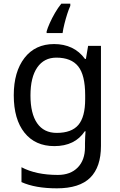

<svg xmlns="http://www.w3.org/2000/svg" viewBox="-20 -786 655 1046"><path d="M275 -546Q328 -546 370.5 -526Q413 -506 443 -465H448L460 -536H530V9Q530 124 471.5 182Q413 240 290 240Q172 240 97 206V125Q176 167 295 167Q364 167 403.5 126.5Q443 86 443 16V-5Q443 -17 444 -39.5Q445 -62 446 -71H442Q388 10 276 10Q172 10 113.5 -63Q55 -136 55 -267Q55 -395 113.5 -470.5Q172 -546 275 -546ZM287 -472Q220 -472 183 -418.5Q146 -365 146 -266Q146 -167 182.5 -114.5Q219 -62 289 -62Q370 -62 407 -105.5Q444 -149 444 -246V-267Q444 -377 406 -424.5Q368 -472 287 -472ZM363 -754Q355 -737 346.5 -710.5Q338 -684 331 -656Q324 -628 321 -606H234V-615Q239 -633 251 -660Q263 -687 279.5 -715.5Q296 -744 314 -766H363Z"/></svg>

Font: Noto Sans Tifinagh Ghat
Style: Regular
Weight: 400
Designer: JamraPatel
Foundry: JamraPatel LLC
Version: Version 2.006; ttfautohint (v1.8.4.7-5d5b)